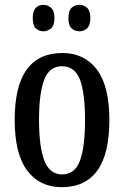

<svg xmlns="http://www.w3.org/2000/svg" viewBox="-20 -767 515 797"><path d="M236 10Q145 10 93 -59Q41 -128 41 -269Q41 -410 91 -478.5Q141 -547 239 -547Q330 -547 382 -478.5Q434 -410 434 -269Q434 -128 384 -59Q334 10 236 10ZM238 -43Q291 -43 312 -100.5Q333 -158 333 -269Q333 -380 312 -436Q291 -492 237 -492Q185 -492 163.5 -436Q142 -380 142 -269Q142 -158 164 -100.5Q186 -43 238 -43ZM310 -637Q291 -637 277.5 -649Q264 -661 264 -692Q264 -723 277.5 -735Q291 -747 310 -747Q327 -747 341 -735Q355 -723 355 -692Q355 -661 341 -649Q327 -637 310 -637ZM160 -637Q142 -637 129 -649Q116 -661 116 -692Q116 -723 129 -735Q142 -747 160 -747Q177 -747 191.5 -735Q206 -723 206 -692Q206 -661 191.5 -649Q177 -637 160 -637Z"/></svg>

Font: Noto Serif ExtraCondensed Medium
Style: Regular
Weight: 500
Width: 2
Designer: Monotype Design Team
Foundry: Monotype Imaging Inc.
Version: Version 2.015